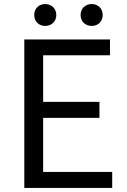

<svg xmlns="http://www.w3.org/2000/svg" viewBox="-20 -928 628 948"><path d="M100 0H534V-79H193V-346H471V-425H193V-655H523V-733H100ZM203 -800C234 -800 258 -822 258 -854C258 -886 234 -908 203 -908C172 -908 149 -886 149 -854C149 -822 172 -800 203 -800ZM433 -800C464 -800 487 -822 487 -854C487 -886 464 -908 433 -908C401 -908 378 -886 378 -854C378 -822 401 -800 433 -800Z"/></svg>

Font: Squished Noto Sans CJK JP Regular
Style: Regular
Weight: 400
Designer: Ryoko NISHIZUKA (kana & ideographs); Paul D. Hunt (Latin, Greek & Cyrillic); Wenlong ZHANG (bopomofo); Sandoll Communica
Foundry: Adobe Systems Incorporated
Version: Version 1.004;PS 1.004;hotconv 1.0.82;makeotf.lib2.5.63406